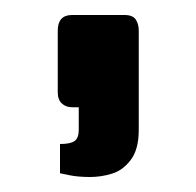

<svg xmlns="http://www.w3.org/2000/svg" viewBox="-20 -151 262 256"><path d="M100 85Q84 85 72 82.5Q60 80 60 80V41Q74 41 79.5 37Q85 33 85 22V-8H76Q68 -8 62.5 -13Q57 -18 57 -28V-110Q57 -131 76 -131H146Q157 -131 161 -125Q165 -119 165 -110V22Q165 48 154.5 62Q144 76 129.5 80.5Q115 85 100 85Z"/></svg>

Font: Exo Thin SemiBold
Style: Regular
Weight: 600
Version: Version 2.000